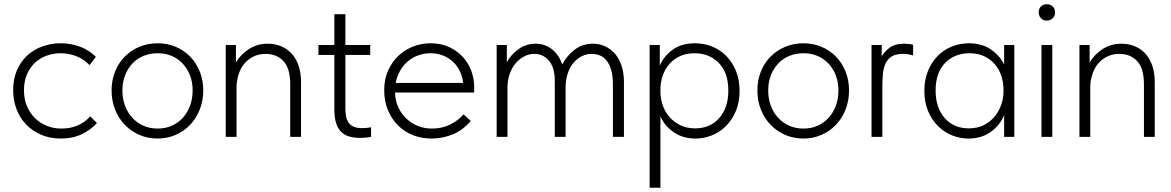

<svg xmlns="http://www.w3.org/2000/svg" viewBox="-20 -645 5521 905"><path d="M267 8Q215 8 173.5 -10Q132 -28 102.5 -59Q73 -90 57.5 -131.5Q42 -173 42 -220Q42 -272 59.5 -313Q77 -354 107.5 -382.5Q138 -411 179 -426Q220 -441 266 -441Q314 -441 357 -425Q400 -409 432 -377L402 -338Q377 -365 341.5 -379.5Q306 -394 266 -394Q231 -394 199.5 -382.5Q168 -371 144.5 -349Q121 -327 107 -294.5Q93 -262 93 -220Q93 -179 106.5 -146Q120 -113 144 -89Q168 -65 200 -52Q232 -39 270 -39Q314 -39 349 -55Q384 -71 405 -97L437 -65Q410 -35 367.5 -13.5Q325 8 267 8Z M723 8Q677 8 637.5 -9Q598 -26 568.5 -56.5Q539 -87 522.5 -128.5Q506 -170 506 -219Q506 -267 522.5 -308Q539 -349 568.5 -378.5Q598 -408 637.5 -424.5Q677 -441 723 -441Q769 -441 808 -424.5Q847 -408 876 -378.5Q905 -349 921.5 -308Q938 -267 938 -219Q938 -170 921.5 -128.5Q905 -87 876 -56.5Q847 -26 807.5 -9Q768 8 723 8ZM723 -39Q759 -39 789 -52Q819 -65 841 -89Q863 -113 875.5 -146Q888 -179 888 -219Q888 -258 875.5 -290Q863 -322 841 -345.5Q819 -369 789 -381.5Q759 -394 723 -394Q687 -394 656.5 -381.5Q626 -369 604 -345.5Q582 -322 569.5 -290Q557 -258 557 -219Q557 -179 569.5 -146Q582 -113 604.5 -89Q627 -65 657 -52Q687 -39 723 -39Z M1348 -247Q1348 -323 1316 -357Q1284 -391 1232 -391Q1202 -391 1177 -379.5Q1152 -368 1134 -347.5Q1116 -327 1106 -298.5Q1096 -270 1095 -237V0H1044V-433H1092V-350Q1112 -386 1151.5 -412.5Q1191 -439 1242 -439Q1276 -439 1305 -427Q1334 -415 1355 -392Q1376 -369 1387.5 -335Q1399 -301 1399 -257V0H1348V-247Z M1481 -433H1556V-578H1608V-433H1725V-386H1608V-135Q1608 -115 1611 -98Q1614 -81 1622 -68.5Q1630 -56 1645.5 -48.5Q1661 -41 1687 -41Q1697 -41 1707.5 -42Q1718 -43 1729 -45V0Q1714 3 1701 4Q1688 5 1678 5Q1649 5 1626.5 -1.5Q1604 -8 1588.5 -23Q1573 -38 1564.5 -64Q1556 -90 1556 -129V-386H1481Z M2014 8Q1967 8 1926.5 -8Q1886 -24 1856 -54Q1826 -84 1808.5 -126Q1791 -168 1791 -220Q1791 -272 1809.5 -313Q1828 -354 1858.5 -382.5Q1889 -411 1928 -426Q1967 -441 2009 -441Q2060 -441 2098.5 -422.5Q2137 -404 2163 -375Q2189 -346 2202 -309.5Q2215 -273 2215 -236V-209H1842Q1843 -170 1857.5 -139Q1872 -108 1896 -85.5Q1920 -63 1950.5 -51Q1981 -39 2016 -39Q2063 -39 2101 -57.5Q2139 -76 2165 -106L2199 -75Q2163 -32 2115 -12Q2067 8 2014 8ZM2008 -394Q1978 -394 1951 -384Q1924 -374 1902 -355.5Q1880 -337 1865.5 -311Q1851 -285 1845 -254H2163Q2160 -283 2148 -308.5Q2136 -334 2116 -353Q2096 -372 2069 -383Q2042 -394 2008 -394Z M2595 -263Q2595 -327 2567.5 -359Q2540 -391 2499 -391Q2473 -391 2450.5 -379Q2428 -367 2410.5 -346.5Q2393 -326 2383 -298Q2373 -270 2372 -237V0H2321V-433H2369V-352Q2389 -388 2424.5 -413.5Q2460 -439 2505 -439Q2548 -439 2581.5 -413Q2615 -387 2630 -341Q2650 -380 2687 -409.5Q2724 -439 2775 -439Q2805 -439 2831.5 -427Q2858 -415 2878 -392.5Q2898 -370 2909.5 -336Q2921 -302 2921 -259V0H2869V-246Q2869 -287 2861 -314.5Q2853 -342 2839.5 -359Q2826 -376 2808 -383.5Q2790 -391 2770 -391Q2744 -391 2721.5 -379.5Q2699 -368 2682.5 -348Q2666 -328 2656.5 -300Q2647 -272 2646 -239V0H2595V-263Z M3042 240V-433H3090V-335Q3107 -378 3149 -409.5Q3191 -441 3256 -441Q3299 -441 3337 -425.5Q3375 -410 3403.5 -381Q3432 -352 3449 -310.5Q3466 -269 3466 -217Q3466 -163 3448.5 -121.5Q3431 -80 3402 -51Q3373 -22 3335.5 -7Q3298 8 3258 8Q3199 8 3156 -21.5Q3113 -51 3093 -96V240ZM3253 -394Q3214 -394 3184.5 -380Q3155 -366 3135 -343Q3115 -320 3104.5 -290.5Q3094 -261 3093 -230V-207Q3094 -177 3104.5 -147Q3115 -117 3135.5 -93.5Q3156 -70 3186.5 -55Q3217 -40 3256 -40Q3328 -40 3370.5 -89Q3413 -138 3413 -218Q3413 -302 3368.5 -348Q3324 -394 3253 -394Z M3767 8Q3721 8 3681.5 -9Q3642 -26 3612.5 -56.5Q3583 -87 3566.5 -128.5Q3550 -170 3550 -219Q3550 -267 3566.5 -308Q3583 -349 3612.5 -378.5Q3642 -408 3681.5 -424.5Q3721 -441 3767 -441Q3813 -441 3852 -424.5Q3891 -408 3920 -378.5Q3949 -349 3965.5 -308Q3982 -267 3982 -219Q3982 -170 3965.5 -128.5Q3949 -87 3920 -56.5Q3891 -26 3851.5 -9Q3812 8 3767 8ZM3767 -39Q3803 -39 3833 -52Q3863 -65 3885 -89Q3907 -113 3919.5 -146Q3932 -179 3932 -219Q3932 -258 3919.5 -290Q3907 -322 3885 -345.5Q3863 -369 3833 -381.5Q3803 -394 3767 -394Q3731 -394 3700.5 -381.5Q3670 -369 3648 -345.5Q3626 -322 3613.5 -290Q3601 -258 3601 -219Q3601 -179 3613.5 -146Q3626 -113 3648.5 -89Q3671 -65 3701 -52Q3731 -39 3767 -39Z M4242 -439Q4253 -439 4263.5 -438Q4274 -437 4284 -434V-384Q4273 -387 4261 -389Q4249 -391 4236 -391Q4202 -391 4182.5 -378.5Q4163 -366 4153.5 -344.5Q4144 -323 4141.5 -294.5Q4139 -266 4139 -235V0H4088V-433H4136V-379Q4148 -401 4173 -420Q4198 -439 4242 -439Z M4545 8Q4505 8 4467.5 -7Q4430 -22 4401 -51Q4372 -80 4354.5 -121.5Q4337 -163 4337 -217Q4337 -269 4354 -310.5Q4371 -352 4399.5 -381Q4428 -410 4466 -425.5Q4504 -441 4547 -441Q4609 -441 4651 -411.5Q4693 -382 4713 -341V-433H4761V0H4713V-102Q4693 -54 4649.5 -23Q4606 8 4545 8ZM4547 -40Q4587 -40 4617.5 -55.5Q4648 -71 4668.5 -96Q4689 -121 4699.5 -152Q4710 -183 4710 -213V-224Q4710 -256 4700 -286.5Q4690 -317 4670 -341Q4650 -365 4620 -379.5Q4590 -394 4550 -394Q4479 -394 4434.5 -348Q4390 -302 4390 -218Q4390 -138 4432.5 -89Q4475 -40 4547 -40Z M4889 -433H4940V0H4889ZM4914 -548Q4897 -548 4886.5 -559Q4876 -570 4876 -587Q4876 -604 4886.5 -614.5Q4897 -625 4914 -625Q4931 -625 4942 -614.5Q4953 -604 4953 -587Q4953 -570 4942 -559Q4931 -548 4914 -548Z M5372 -247Q5372 -323 5340 -357Q5308 -391 5256 -391Q5226 -391 5201 -379.5Q5176 -368 5158 -347.5Q5140 -327 5130 -298.5Q5120 -270 5119 -237V0H5068V-433H5116V-350Q5136 -386 5175.5 -412.5Q5215 -439 5266 -439Q5300 -439 5329 -427Q5358 -415 5379 -392Q5400 -369 5411.5 -335Q5423 -301 5423 -257V0H5372V-247Z"/></svg>

Font: Tilda Sans Light
Style: Regular
Weight: 300
Designer: ParaType Ltd
Foundry: ParaType Ltd
Version: Version 1.009